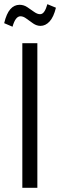

<svg xmlns="http://www.w3.org/2000/svg" viewBox="-23 -900 288 920"><path d="M84 0V-693H156V0ZM37 -772 -3 -789Q8 -835 26.5 -856Q45 -877 71 -877Q91 -877 108 -865.5Q125 -854 140.5 -843Q156 -832 169 -832Q181 -832 189.5 -845Q198 -858 204 -880L245 -863Q234 -818 214.5 -797Q195 -776 171 -776Q153 -776 136 -787.5Q119 -799 104 -810.5Q89 -822 75 -822Q51 -822 37 -772Z"/></svg>

Font: Ubuntu Sans Condensed
Style: Regular
Weight: 400
Width: 3
Designer: Dalton Maag Ltd
Foundry: Dalton Maag Ltd
Version: Version 1.006; ttfautohint (v1.8.4.7-5d5b)